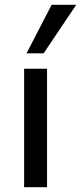

<svg xmlns="http://www.w3.org/2000/svg" viewBox="-20 -776 336 796"><path d="M80 0V-491H175V0ZM90 -555 194 -756H296L161 -555Z"/></svg>

Font: Nunito Sans 10pt Medium
Style: Regular
Weight: 500
Designer: Vernon Adams
Foundry: Vernon Adams
Version: Version 3.101;gftools[0.9.27]